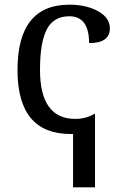

<svg xmlns="http://www.w3.org/2000/svg" viewBox="-20 -566 532 825"><path d="M283.2 9.8Q55.2 9.8 55.2 -265.1Q55.2 -545.9 277.8 -545.9Q351.1 -545.9 401.6 -517.8Q452.1 -489.7 452.1 -443.8Q452.1 -380.9 362.8 -380.9Q362.8 -496.1 277.8 -496.1Q210.4 -496.1 181.2 -439.9Q151.9 -383.8 151.9 -266.1Q151.9 -55.2 303.2 -55.2Q350.1 -55.2 386.2 -77.1H388.2V238.8H293.9V9.8Z"/></svg>

Font: Droid Serif
Style: Regular
Weight: 400
Designer: Monotype Design team
Foundry: Monotype Imaging Inc.
Version: Version 1.03